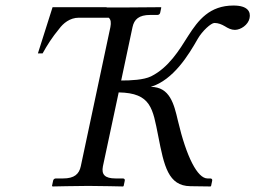

<svg xmlns="http://www.w3.org/2000/svg" viewBox="-20 -672 923 694"><path d="M741 2 743 0 747 -19C748 -24 745 -27 740 -27H730C694 -27 654 -104 623 -236C609 -296 594 -358 525 -358C607 -383 662 -474 695 -532C711 -560 743 -589 755 -589C769 -589 781 -584 793 -577C804 -570 816 -564 829 -564C850 -564 877 -582 882 -606C887 -629 876 -652 824 -652C738 -652 697 -600 660 -542C628 -491 590 -428 526 -396C499 -383 453 -381 418 -381L459 -574C465 -602 482 -618 523 -618H549C554 -618 558 -621 559 -626L563 -645L561 -646C561 -646 468 -645 432 -645C415 -645 389 -645 366 -645L365 -646H170L117 -479H134C150 -508 169 -538 194 -568C208 -587 232 -608 265 -608H373C381 -601 382 -590 379 -574L272 -71C266 -43 249 -27 208 -27H182C177 -27 173 -24 172 -19L168 0L170 2C170 2 263 0 299 0C338 0 425 2 425 2L427 0L431 -19C432 -24 429 -27 424 -27H398C359 -27 346 -41 352 -71L409 -338C527 -336 532 -279 552 -180C573 -72 588 0 668 1Z"/></svg>

Font: Libertinus Sans
Style: Italic
Weight: 400
Italic angle: -12°
Designer: Philipp H. Poll, Khaled Hosny
Foundry: Caleb Maclennan
Version: Version 7.050;RELEASE